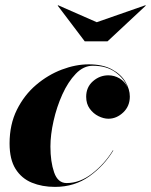

<svg xmlns="http://www.w3.org/2000/svg" viewBox="-20 -722 591 752"><path d="M359 -635 549.5 -701.5 551 -700 401 -560H312L206 -700L207.5 -701.5ZM424 -133Q388 -73 330 -31.5Q272 10 195.5 10Q145 10 104.8 -6.5Q64.5 -23 41 -60.2Q17.5 -97.5 17.5 -160Q17.5 -234.5 46.2 -292.2Q75 -350 121.5 -389.5Q168 -429 222.2 -449.5Q276.5 -470 327.5 -470Q383 -470 418.8 -450.2Q454.5 -430.5 471.5 -401.2Q488.5 -372 488.5 -344Q488.5 -306 462.5 -281.5Q436.5 -257 404.5 -257Q386 -257 365.8 -267Q345.5 -277 331.5 -296.2Q317.5 -315.5 317.5 -343Q317.5 -380.5 344 -403.8Q370.5 -427 404.5 -427Q428 -427 448.5 -414.8Q469 -402.5 479 -381Q466.5 -414 432 -439.2Q397.5 -464.5 343.5 -464.5Q307 -464.5 276.8 -433Q246.5 -401.5 224.2 -352.2Q202 -303 189.8 -248.5Q177.5 -194 177.5 -148Q177.5 -88.5 192 -46.8Q206.5 -5 241 -5Q293 -5 341.5 -42.8Q390 -80.5 422 -133Z"/></svg>

Font: Bodoni* 96
Style: Bold Italic
Weight: 700
Italic angle: -13°
Version: Version 2.2